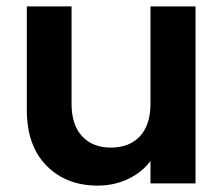

<svg xmlns="http://www.w3.org/2000/svg" viewBox="-20 -574 701 601"><path d="M592 -554V0H451V-70Q424 -34 380.5 -13.5Q337 7 286 7Q187 7 125.5 -55.5Q64 -118 64 -229V-554H204V-249Q204 -183 237 -147.5Q270 -112 327 -112Q385 -112 418 -147.5Q451 -183 451 -249V-554Z"/></svg>

Font: SVN-Poppins SemiBold
Style: Regular
Weight: 600
Designer: Ninad Kale (Devanagari), Jonny Pinhorn (Latin)
Foundry: Indian Type Foundry
Version: Version 3.002 2017